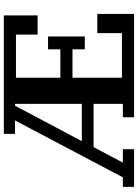

<svg xmlns="http://www.w3.org/2000/svg" viewBox="125 -864 738 1029"><g transform="rotate(-90 494.5 -349.0)"><path d="M8 -60H59L364 -638H292V-698H927V-517H824V-633H593V-395H745V-461H814V-264H745V-330H593V-65H832V-197H935V0H381V-60H453V-217H221L138 -60H210V0H8ZM253 -280H453V-638H443Z"/></g></svg>

Font: IBM Plex Serif SmBld
Style: Regular
Weight: 600
Designer: Mike Abbink, Paul van der Laan, Pieter van Rosmalen
Foundry: Bold Monday
Version: Version 3.001